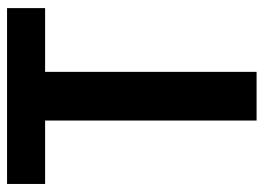

<svg xmlns="http://www.w3.org/2000/svg" viewBox="-122 -629 751 547"><g transform="rotate(-90 253.5 -355.5)"><path d="M503.9 -710.9V-602.5H322.3V0H183.6V-602.5H2.9V-710.9Z"/></g></svg>

Font: Ufes Sans
Style: Bold
Weight: 700
Designer: Ricardo Esteves & Filipe Motta
Foundry: ProDesignUfes - Ricardo Esteves, Filipe Motta (This is a derivative work, based on Roboto family, by Christian Robertson
Version: Version 2.0